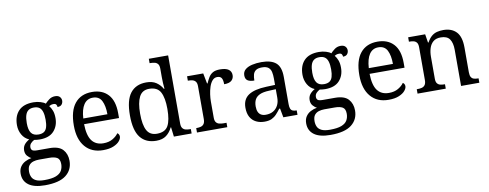

<svg xmlns="http://www.w3.org/2000/svg" viewBox="-76 -1161 4592 1802"><g transform="rotate(-10 2219.5 -260.0)"><path d="M231 240Q127 240 75 201.5Q23 163 23 94Q23 55 40.5 28.5Q58 2 86.5 -13Q115 -28 148 -34Q128 -43 110.5 -63.5Q93 -84 93 -116Q93 -146 108.5 -168Q124 -190 158 -210Q115 -228 91.5 -269.5Q68 -311 68 -361Q68 -447 115 -496.5Q162 -546 256 -546Q292 -546 324 -536Q356 -526 370 -513Q384 -529 409 -548Q434 -567 467 -567Q497 -567 511.5 -551.5Q526 -536 526 -515Q526 -494 513.5 -478.5Q501 -463 473 -463Q473 -474 466.5 -485.5Q460 -497 440 -497Q427 -497 417 -494Q407 -491 397 -485Q414 -464 425 -435.5Q436 -407 436 -364Q436 -290 391.5 -241Q347 -192 256 -192Q244 -192 228.5 -193.5Q213 -195 203 -197Q184 -187 170 -172Q156 -157 156 -134Q156 -116 167.5 -106Q179 -96 218 -96H331Q420 -96 458 -54Q496 -12 496 53Q496 139 431.5 189.5Q367 240 231 240ZM233 191Q305 191 344 175.5Q383 160 398.5 132.5Q414 105 414 70Q414 24 388 8.5Q362 -7 312 -7H214Q186 -7 161 0.5Q136 8 120 28Q104 48 104 88Q104 117 115 140.5Q126 164 154 177.5Q182 191 233 191ZM253 -240Q286 -240 305.5 -253Q325 -266 333.5 -294Q342 -322 342 -365Q342 -410 333 -439.5Q324 -469 304.5 -483Q285 -497 252 -497Q220 -497 200 -482.5Q180 -468 171 -438.5Q162 -409 162 -364Q162 -300 183.5 -270Q205 -240 253 -240Z M825 10Q716 10 654.5 -62Q593 -134 593 -264Q593 -404 651 -475Q709 -546 815 -546Q912 -546 967.5 -486Q1023 -426 1023 -307V-261H690Q692 -152 729.5 -102.5Q767 -53 839 -53Q891 -53 927.5 -74.5Q964 -96 982 -123Q989 -120 995 -111Q1001 -102 1001 -89Q1001 -69 982 -46Q963 -23 924 -6.5Q885 10 825 10ZM922 -315Q922 -395 897.5 -443.5Q873 -492 813 -492Q758 -492 727.5 -446.5Q697 -401 692 -315Z M1332 10Q1233 10 1180.5 -56.5Q1128 -123 1128 -267Q1128 -412 1180.5 -479Q1233 -546 1332 -546Q1390 -546 1426.5 -521.5Q1463 -497 1485 -458H1491Q1488 -483 1486.5 -513.5Q1485 -544 1485 -568V-650Q1485 -680 1473.5 -694.5Q1462 -709 1443.5 -713.5Q1425 -718 1403 -718H1395V-760H1579V-110Q1579 -81 1590.5 -66Q1602 -51 1620.5 -46.5Q1639 -42 1661 -42H1669V0H1500L1489 -90H1485Q1463 -44 1427 -17Q1391 10 1332 10ZM1349 -54Q1427 -54 1456 -106.5Q1485 -159 1485 -267Q1485 -371 1456 -426.5Q1427 -482 1348 -482Q1282 -482 1253.5 -426.5Q1225 -371 1225 -266Q1225 -160 1253.5 -107Q1282 -54 1349 -54Z M1720 0V-42H1723Q1746 -42 1764.5 -47Q1783 -52 1794 -67.5Q1805 -83 1805 -114V-426Q1805 -456 1793.5 -470.5Q1782 -485 1763.5 -489.5Q1745 -494 1723 -494H1720V-536H1874L1893 -437H1898Q1911 -467 1926 -492Q1941 -517 1966 -531.5Q1991 -546 2035 -546Q2090 -546 2116.5 -527Q2143 -508 2143 -473Q2143 -442 2121.5 -422Q2100 -402 2050 -402Q2050 -443 2038 -461.5Q2026 -480 1997 -480Q1969 -480 1950 -458Q1931 -436 1920 -402Q1909 -368 1904 -331.5Q1899 -295 1899 -266V-109Q1899 -80 1910.5 -65.5Q1922 -51 1940.5 -46.5Q1959 -42 1981 -42H2009V0Z M2363 10Q2319 10 2283.5 -7.5Q2248 -25 2228 -60.5Q2208 -96 2208 -150Q2208 -230 2264.5 -268Q2321 -306 2436 -310L2519 -313V-373Q2519 -409 2513 -436.5Q2507 -464 2487 -480Q2467 -496 2426 -496Q2388 -496 2368 -482Q2348 -468 2341.5 -443.5Q2335 -419 2335 -387Q2293 -387 2271.5 -401.5Q2250 -416 2250 -450Q2250 -485 2274.5 -506Q2299 -527 2340 -536.5Q2381 -546 2430 -546Q2522 -546 2567.5 -507Q2613 -468 2613 -373V-114Q2613 -86 2619 -70.5Q2625 -55 2639 -48.5Q2653 -42 2675 -42H2678V0H2543L2527 -86H2519Q2498 -58 2478 -36.5Q2458 -15 2431.5 -2.5Q2405 10 2363 10ZM2386 -52Q2427 -52 2456.5 -69Q2486 -86 2502.5 -117.5Q2519 -149 2519 -191V-272L2455 -269Q2398 -267 2365.5 -252Q2333 -237 2319 -210.5Q2305 -184 2305 -145Q2305 -114 2314 -93.5Q2323 -73 2341 -62.5Q2359 -52 2386 -52Z M2952 240Q2848 240 2796 201.5Q2744 163 2744 94Q2744 55 2761.5 28.5Q2779 2 2807.5 -13Q2836 -28 2869 -34Q2849 -43 2831.5 -63.5Q2814 -84 2814 -116Q2814 -146 2829.5 -168Q2845 -190 2879 -210Q2836 -228 2812.5 -269.5Q2789 -311 2789 -361Q2789 -447 2836 -496.5Q2883 -546 2977 -546Q3013 -546 3045 -536Q3077 -526 3091 -513Q3105 -529 3130 -548Q3155 -567 3188 -567Q3218 -567 3232.5 -551.5Q3247 -536 3247 -515Q3247 -494 3234.5 -478.5Q3222 -463 3194 -463Q3194 -474 3187.5 -485.5Q3181 -497 3161 -497Q3148 -497 3138 -494Q3128 -491 3118 -485Q3135 -464 3146 -435.5Q3157 -407 3157 -364Q3157 -290 3112.5 -241Q3068 -192 2977 -192Q2965 -192 2949.5 -193.5Q2934 -195 2924 -197Q2905 -187 2891 -172Q2877 -157 2877 -134Q2877 -116 2888.5 -106Q2900 -96 2939 -96H3052Q3141 -96 3179 -54Q3217 -12 3217 53Q3217 139 3152.5 189.5Q3088 240 2952 240ZM2954 191Q3026 191 3065 175.5Q3104 160 3119.5 132.5Q3135 105 3135 70Q3135 24 3109 8.5Q3083 -7 3033 -7H2935Q2907 -7 2882 0.5Q2857 8 2841 28Q2825 48 2825 88Q2825 117 2836 140.5Q2847 164 2875 177.5Q2903 191 2954 191ZM2974 -240Q3007 -240 3026.5 -253Q3046 -266 3054.5 -294Q3063 -322 3063 -365Q3063 -410 3054 -439.5Q3045 -469 3025.5 -483Q3006 -497 2973 -497Q2941 -497 2921 -482.5Q2901 -468 2892 -438.5Q2883 -409 2883 -364Q2883 -300 2904.5 -270Q2926 -240 2974 -240Z M3546 10Q3437 10 3375.5 -62Q3314 -134 3314 -264Q3314 -404 3372 -475Q3430 -546 3536 -546Q3633 -546 3688.5 -486Q3744 -426 3744 -307V-261H3411Q3413 -152 3450.5 -102.5Q3488 -53 3560 -53Q3612 -53 3648.5 -74.5Q3685 -96 3703 -123Q3710 -120 3716 -111Q3722 -102 3722 -89Q3722 -69 3703 -46Q3684 -23 3645 -6.5Q3606 10 3546 10ZM3643 -315Q3643 -395 3618.5 -443.5Q3594 -492 3534 -492Q3479 -492 3448.5 -446.5Q3418 -401 3413 -315Z M3822 0V-42H3830Q3853 -42 3871.5 -47Q3890 -52 3901 -67.5Q3912 -83 3912 -114V-426Q3912 -456 3901 -470.5Q3890 -485 3872 -489.5Q3854 -494 3832 -494H3827V-536H3989L4002 -455H4007Q4028 -493 4051.5 -512.5Q4075 -532 4103 -539Q4131 -546 4163 -546Q4242 -546 4286.5 -499.5Q4331 -453 4331 -350V-114Q4331 -83 4340.5 -67.5Q4350 -52 4367 -47Q4384 -42 4406 -42H4411V0H4237V-345Q4237 -410 4212.5 -446Q4188 -482 4127 -482Q4082 -482 4055.5 -459.5Q4029 -437 4017.5 -400Q4006 -363 4006 -320V-109Q4006 -80 4017 -65.5Q4028 -51 4046 -46.5Q4064 -42 4086 -42H4091V0Z"/></g></svg>

Font: Noto Serif Kannada
Style: Regular
Weight: 400
Designer: Universal Thirst, Indian Type Foundry and the Monotype Design Team
Foundry: Monotype Imaging Inc.
Version: Version 2.003